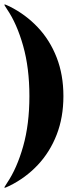

<svg xmlns="http://www.w3.org/2000/svg" viewBox="-20 -740 369 875"><path d="M269 -302Q269 -205 238.2 -126Q207.5 -47 152.2 11.8Q97 70.5 24 106.5Q2.5 117 0.5 115.5Q-0.5 114.5 1.5 110.8Q3.5 107 12 94Q57 27.5 85.5 -73Q114 -173.5 114 -302Q114 -430 85.5 -531Q57 -632 12 -698Q3.5 -710.5 1.5 -714.5Q-0.5 -718.5 0.5 -719.5Q2.5 -721 24 -710.5Q97 -674 152.2 -615.5Q207.5 -557 238.2 -478Q269 -399 269 -302Z"/></svg>

Font: Fraunces 144pt Black
Style: Regular
Weight: 900
Version: Version 1.000;[0bf87f6ff]